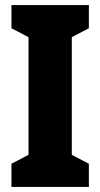

<svg xmlns="http://www.w3.org/2000/svg" viewBox="-20 -734 394 754"><path d="M329 0V-91L262 -126V-588L329 -623V-714H25V-623L92 -588V-126L25 -91V0Z"/></svg>

Font: Noto Sans Lao Looped ExtraCondensed Black
Style: Regular
Weight: 900
Width: 2
Designer: Mark Frömberg, Ben Mitchell
Foundry: The Fontpad Ltd
Version: Version 1.002